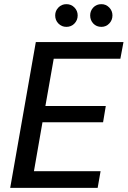

<svg xmlns="http://www.w3.org/2000/svg" viewBox="-20 -902 613 922"><path d="M29 0 152 -700H573L558 -620H238L198 -393H488L475 -315H184L143 -80H463L449 0ZM299 -773Q276 -773 260.5 -789Q245 -805 245 -828Q245 -850 260.5 -866Q276 -882 299 -882Q322 -882 337.5 -866Q353 -850 353 -828Q353 -805 337.5 -789Q322 -773 299 -773ZM467 -773Q443 -773 428 -789Q413 -805 413 -828Q413 -850 428 -866Q443 -882 467 -882Q489 -882 504.5 -866Q520 -850 520 -828Q520 -805 504.5 -789Q489 -773 467 -773Z"/></svg>

Font: DM Sans 16pt Medium
Style: Italic
Weight: 500
Italic angle: -10°
Version: Version 4.004;gftools[0.9.30]